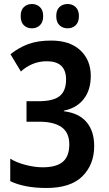

<svg xmlns="http://www.w3.org/2000/svg" viewBox="-20 -926 544 956"><path d="M432 -548Q432 -478 397 -433Q362 -388 298 -375V-372Q373 -363 411 -318Q449 -273 449 -199Q449 -107 390.5 -48.5Q332 10 211 10Q102 10 31 -24V-136Q63 -116 108.5 -104.5Q154 -93 192 -93Q261 -93 293 -120.5Q325 -148 325 -207Q325 -266 286.5 -293Q248 -320 175 -320H112V-422H171Q246 -422 277.5 -448Q309 -474 309 -530Q309 -621 213 -621Q175 -621 142.5 -607.5Q110 -594 84 -570L32 -656Q75 -690 122 -707Q169 -724 235 -724Q328 -724 380 -675.5Q432 -627 432 -548ZM83 -846Q83 -876 99 -891Q115 -906 139 -906Q163 -906 179 -890.5Q195 -875 195 -846Q195 -816 179 -800.5Q163 -785 139 -785Q115 -785 99 -800Q83 -815 83 -846ZM260 -846Q260 -876 276 -891Q292 -906 317 -906Q341 -906 357 -890.5Q373 -875 373 -846Q373 -816 357 -800.5Q341 -785 317 -785Q292 -785 276 -800.5Q260 -816 260 -846Z"/></svg>

Font: Noto Sans Disp Cond SemBd
Style: Regular
Weight: 600
Width: 3
Designer: Monotype Design Team
Foundry: Monotype Imaging Inc.
Version: Version 2.000;GOOG;noto-source:20170915:90ef993387c0; ttfaut